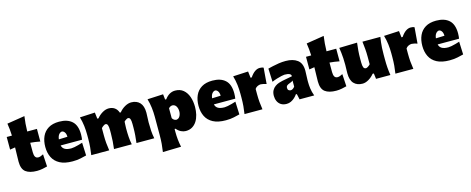

<svg xmlns="http://www.w3.org/2000/svg" viewBox="-42 -1722 7012 2856"><g transform="rotate(-15 3463.5 -294.0)"><path d="M323.2 17.6Q210 17.6 150.6 -27.3Q91.3 -72.3 91.3 -186Q91.3 -228 93.3 -278.6Q95.2 -329.1 96.2 -404.8L16.1 -392.1V-586.4H96.2Q94.2 -638.2 89.6 -683.1Q85 -728 77.6 -775.4L350.6 -818.8Q342.8 -759.8 337.9 -705.3Q333 -650.9 332 -586.4H481.4V-392.1Q443.8 -399.9 406 -405Q368.2 -410.2 331.5 -413.1V-266.6Q331.5 -220.7 346.2 -196.3Q360.8 -171.9 394 -171.9Q409.7 -171.9 429.9 -179Q450.2 -186 471.2 -197.8L482.4 -7.8Q456.5 0 410.9 8.8Q365.2 17.6 323.2 17.6Z M871.1 17.6Q750.5 17.6 675.8 -22.2Q601.1 -62 566.4 -132.3Q531.7 -202.6 531.7 -293.9Q531.7 -385.3 563.2 -455.3Q594.7 -525.4 660.2 -565.2Q725.6 -605 826.2 -605Q953.6 -605 1023.9 -541Q1094.2 -477.1 1094.2 -338.4Q1094.2 -313.5 1092.3 -294.7Q1090.3 -275.9 1087.9 -257.3H758.3Q767.1 -216.3 801.8 -195.3Q836.4 -174.3 902.3 -174.3Q921.4 -174.3 951.7 -180.2Q981.9 -186 1015.6 -195.3Q1049.3 -204.6 1077.6 -213.9L1085.9 -15.6Q1047.9 -6.3 995.8 5.6Q943.8 17.6 871.1 17.6ZM889.2 -356Q888.7 -400.4 871.1 -425.5Q853.5 -450.7 828.6 -452.6Q802.2 -449.7 782 -424.6Q761.7 -399.4 756.3 -351.6Z M1857.4 0Q1864.7 -61 1869.1 -117.4Q1873.5 -173.8 1873.5 -236.8V-288.6Q1873.5 -340.8 1863.8 -365.7Q1854 -390.6 1829.6 -390.6Q1819.8 -390.6 1801.5 -379.2Q1783.2 -367.7 1769 -353.5Q1768.1 -326.7 1766.4 -300.3Q1764.6 -273.9 1764.6 -250.5Q1764.6 -177.2 1768.6 -119.1Q1772.5 -61 1784.7 0H1511.2Q1518.6 -61 1522.7 -117.4Q1526.9 -173.8 1526.9 -236.8V-288.6Q1526.9 -340.8 1517.1 -365.7Q1507.3 -390.6 1482.9 -390.6Q1472.2 -390.6 1451.7 -376.7Q1431.2 -362.8 1418 -347.2V-236.8Q1418 -173.8 1422.9 -117.4Q1427.7 -61 1437.5 0H1161.1Q1170.4 -61 1175.5 -119.1Q1180.7 -177.2 1180.7 -250.5V-308.6Q1180.7 -377 1172.6 -445.6Q1164.6 -514.2 1143.6 -586.4L1376.5 -598.1L1388.2 -501H1406.7Q1444.3 -547.4 1493.4 -576.2Q1542.5 -605 1589.8 -605Q1641.6 -605 1679.2 -579.6Q1716.8 -554.2 1735.4 -501H1750Q1787.6 -547.9 1838.4 -576.4Q1889.2 -605 1936.5 -605Q2019.5 -605 2068.1 -553.7Q2116.7 -502.4 2116.7 -397.5Q2116.7 -358.9 2114 -321.3Q2111.3 -283.7 2111.3 -250.5Q2111.3 -177.2 2115.2 -119.1Q2119.1 -61 2131.3 0Z M2202.1 231.4Q2211.4 170.4 2216.6 108.9Q2221.7 47.4 2221.7 -25.9V-308.6Q2221.7 -377 2213.6 -445.6Q2205.6 -514.2 2184.6 -586.4L2427.2 -598.1L2436.5 -514.2H2453.6Q2520.5 -605 2612.8 -605Q2688.5 -605 2738.3 -563.5Q2788.1 -522 2813 -451.7Q2837.9 -381.3 2837.9 -293.9Q2837.9 -232.9 2824.7 -176.8Q2811.5 -120.6 2783.9 -76.9Q2756.3 -33.2 2714.1 -7.8Q2671.9 17.6 2613.8 17.6Q2578.6 17.6 2542 0.2Q2505.4 -17.1 2473.1 -55.7H2459V-12.2Q2459 50.8 2464.8 107.2Q2470.7 163.6 2483.4 224.6ZM2518.6 -180.7Q2556.2 -183.1 2575.4 -216.3Q2594.7 -249.5 2594.7 -291.5Q2594.7 -336.4 2575.2 -368.7Q2555.7 -400.9 2517.6 -403.3Q2483.9 -401.9 2459 -374V-222.7Q2468.8 -205.1 2483.4 -194.1Q2498 -183.1 2518.6 -180.7Z M3231 17.6Q3110.4 17.6 3035.6 -22.2Q2960.9 -62 2926.3 -132.3Q2891.6 -202.6 2891.6 -293.9Q2891.6 -385.3 2923.1 -455.3Q2954.6 -525.4 3020 -565.2Q3085.4 -605 3186 -605Q3313.5 -605 3383.8 -541Q3454.1 -477.1 3454.1 -338.4Q3454.1 -313.5 3452.1 -294.7Q3450.2 -275.9 3447.8 -257.3H3118.2Q3127 -216.3 3161.6 -195.3Q3196.3 -174.3 3262.2 -174.3Q3281.2 -174.3 3311.5 -180.2Q3341.8 -186 3375.5 -195.3Q3409.2 -204.6 3437.5 -213.9L3445.8 -15.6Q3407.7 -6.3 3355.7 5.6Q3303.7 17.6 3231 17.6ZM3249 -356Q3248.5 -400.4 3231 -425.5Q3213.4 -450.7 3188.5 -452.6Q3162.1 -449.7 3141.8 -424.6Q3121.6 -399.4 3116.2 -351.6Z M3521 0Q3530.3 -61 3535.4 -119.1Q3540.5 -177.2 3540.5 -250.5V-308.6Q3540.5 -377 3532.5 -445.6Q3524.4 -514.2 3503.4 -586.4L3736.3 -598.1L3748 -499H3766.1Q3803.2 -553.7 3840.6 -579.3Q3877.9 -605 3915.5 -605Q3926.3 -605 3942.9 -603Q3959.5 -601.1 3974.6 -593.3L3954.6 -347.2Q3932.1 -354 3907.5 -359.9Q3882.8 -365.7 3867.7 -365.7Q3843.8 -365.7 3817.9 -353.5Q3792 -341.3 3777.8 -318.4V-236.8Q3777.8 -173.8 3782.7 -117.4Q3787.6 -61 3797.4 0Z M4168 16.1Q4114.7 16.1 4080.3 -6.6Q4045.9 -29.3 4029.1 -66.7Q4012.2 -104 4012.2 -147.5Q4012.2 -198.7 4031 -232.4Q4049.8 -266.1 4078.4 -286.1Q4106.9 -306.2 4137.7 -316.7Q4168.5 -327.1 4191.9 -331.5L4347.7 -361.3Q4350.6 -412.6 4246.1 -412.6Q4232.9 -412.6 4199 -405Q4165 -397.5 4123.8 -384.8Q4082.5 -372.1 4047.9 -356.4L4039.1 -561.5Q4068.8 -568.8 4112.8 -579.1Q4156.7 -589.4 4209 -597.2Q4261.2 -605 4314.9 -605Q4428.7 -605 4495.4 -554.4Q4562 -503.9 4562 -390.1Q4562 -360.4 4559.6 -318.8Q4557.1 -277.3 4557.1 -248V-216.3Q4557.1 -168 4564.5 -113.8Q4571.8 -59.6 4594.2 0H4369.1L4349.6 -86.4H4334.5Q4317.9 -61.5 4292.5 -37.8Q4267.1 -14.2 4235.4 1Q4203.6 16.1 4168 16.1ZM4277.8 -164.1Q4293.5 -164.1 4310.8 -175Q4328.1 -186 4340.3 -204.1V-297.4Q4332.5 -289.6 4320.8 -283Q4309.1 -276.4 4281.7 -267.1Q4263.7 -261.2 4247.8 -249Q4231.9 -236.8 4231.9 -210.9Q4231.9 -186 4246.3 -175Q4260.7 -164.1 4277.8 -164.1Z M4932.1 17.6Q4818.8 17.6 4759.5 -27.3Q4700.2 -72.3 4700.2 -186Q4700.2 -228 4702.1 -278.6Q4704.1 -329.1 4705.1 -404.8L4625 -392.1V-586.4H4705.1Q4703.1 -638.2 4698.5 -683.1Q4693.8 -728 4686.5 -775.4L4959.5 -818.8Q4951.7 -759.8 4946.8 -705.3Q4941.9 -650.9 4940.9 -586.4H5090.3V-392.1Q5052.7 -399.9 5014.9 -405Q4977.1 -410.2 4940.4 -413.1V-266.6Q4940.4 -220.7 4955.1 -196.3Q4969.7 -171.9 5002.9 -171.9Q5018.6 -171.9 5038.8 -179Q5059.1 -186 5080.1 -197.8L5091.3 -7.8Q5065.4 0 5019.8 8.8Q4974.1 17.6 4932.1 17.6Z M5336.9 17.6Q5251.5 17.6 5203.4 -33.4Q5155.3 -84.5 5155.3 -189.5Q5155.3 -228 5156.7 -257.3Q5158.2 -286.6 5158.2 -319.8Q5158.2 -377.4 5155.5 -422.1Q5152.8 -466.8 5148.2 -506.3Q5143.6 -545.9 5137.2 -586.4L5413.1 -593.3Q5405.3 -532.2 5400.6 -472.9Q5396 -413.6 5396 -351.1V-293Q5396 -241.2 5406.7 -216.3Q5417.5 -191.4 5444.3 -191.4Q5456.1 -191.4 5477.1 -205.1Q5498 -218.8 5511.2 -234.4V-351.1Q5511.2 -413.6 5506.3 -469.5Q5501.5 -525.4 5494.1 -586.4H5770Q5763.7 -545.9 5758.8 -506.3Q5753.9 -466.8 5751.5 -422.1Q5749 -377.4 5749 -319.8V-250.5Q5749 -177.2 5753.4 -119.1Q5757.8 -61 5767.6 0H5546.4L5535.6 -85.9H5516.6Q5479.5 -40 5430.7 -11.2Q5381.8 17.6 5336.9 17.6Z M5844.7 0Q5854 -61 5859.1 -119.1Q5864.3 -177.2 5864.3 -250.5V-308.6Q5864.3 -377 5856.2 -445.6Q5848.1 -514.2 5827.1 -586.4L6060.1 -598.1L6071.8 -499H6089.8Q6127 -553.7 6164.3 -579.3Q6201.7 -605 6239.3 -605Q6250 -605 6266.6 -603Q6283.2 -601.1 6298.3 -593.3L6278.3 -347.2Q6255.9 -354 6231.2 -359.9Q6206.5 -365.7 6191.4 -365.7Q6167.5 -365.7 6141.6 -353.5Q6115.7 -341.3 6101.6 -318.4V-236.8Q6101.6 -173.8 6106.4 -117.4Q6111.3 -61 6121.1 0Z M6677.2 17.6Q6556.6 17.6 6481.9 -22.2Q6407.2 -62 6372.6 -132.3Q6337.9 -202.6 6337.9 -293.9Q6337.9 -385.3 6369.4 -455.3Q6400.9 -525.4 6466.3 -565.2Q6531.7 -605 6632.3 -605Q6759.8 -605 6830.1 -541Q6900.4 -477.1 6900.4 -338.4Q6900.4 -313.5 6898.4 -294.7Q6896.5 -275.9 6894 -257.3H6564.5Q6573.2 -216.3 6607.9 -195.3Q6642.6 -174.3 6708.5 -174.3Q6727.5 -174.3 6757.8 -180.2Q6788.1 -186 6821.8 -195.3Q6855.5 -204.6 6883.8 -213.9L6892.1 -15.6Q6854 -6.3 6802 5.6Q6750 17.6 6677.2 17.6ZM6695.3 -356Q6694.8 -400.4 6677.2 -425.5Q6659.7 -450.7 6634.8 -452.6Q6608.4 -449.7 6588.1 -424.6Q6567.9 -399.4 6562.5 -351.6Z"/></g></svg>

Font: Pinar-DS3-FD Black
Style: Regular
Weight: 900
Designer: Amin Abedi
Version: Version 3.000